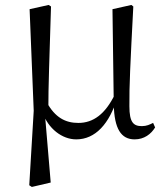

<svg xmlns="http://www.w3.org/2000/svg" viewBox="-20 -548 666 775"><path d="M98.1 199.8 108.5 206.6 184.7 188.8 161.7 -82.8 175.1 -101.7C175.1 -206.2 179.4 -303.8 185.9 -521.8L176.5 -528L99.5 -510.9L116.1 -100.8ZM523.5 14.6C561.8 14.6 589.6 -6.6 606.1 -33.6L598 -52C584.7 -45.3 571.9 -38.9 552.7 -38.9C518.7 -38.9 502.3 -53.9 502.3 -119.2C501.5 -198.7 506 -290.9 518.1 -521.8L510.3 -528L434 -510.9L439.2 -128.5V-125.3C441.5 -28.7 468.5 14.6 523.5 14.6ZM287.6 14.6C364.9 14.6 421.9 -48.1 454.2 -155.4H456.6L444 -167.6C405.2 -87.7 356.8 -51.8 296.3 -51.8C245 -51.8 202.1 -72.7 167.8 -136.8L148.5 -96.8H150.7C174.1 -27.9 231.5 14.6 287.6 14.6Z"/></svg>

Font: Source Han Serif CN VF
Style: Regular
Weight: 250
Designer: Ryoko NISHIZUKA 西塚涼子 (kana & ideographs); Frank Grießhammer (Latin, Greek & Cyrillic); Wenlong ZHANG 张文龙 (bopomofo); San
Foundry: Adobe
Version: Version 2.002;hotconv 1.1.0;makeotfexe 2.6.0